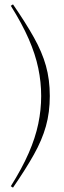

<svg xmlns="http://www.w3.org/2000/svg" viewBox="-20 -745 291 879"><path d="M168.5 -305.5Q168.5 -369 155.2 -432.8Q142 -496.5 111.5 -566.5Q81 -636.5 29.5 -718.5L39.5 -725Q98 -640 135.2 -573.5Q172.5 -507 190.2 -444Q208 -381 208 -305.5Q208 -230.5 190.2 -167.2Q172.5 -104 135.2 -37.5Q98 29 39.5 114L29.5 107.5Q81 25.5 111.5 -44.5Q142 -114.5 155.2 -178.2Q168.5 -242 168.5 -305.5Z"/></svg>

Font: Newsreader 72pt ExtraLight
Style: Regular
Weight: 275
Designer: Hugues Gentile
Foundry: Production Type
Version: Version 1.003; ttfautohint (v1.8.3)